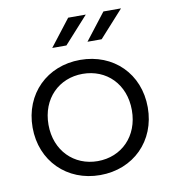

<svg xmlns="http://www.w3.org/2000/svg" viewBox="-82 -803 793 880"><g transform="rotate(-10 314.0 -363.0)"><path d="M314 5C469 5 582 -107 582 -263C582 -420 469 -531 314 -531C160 -531 46 -420 46 -263C46 -107 160 5 314 5ZM314 -60C204 -60 120 -142 120 -263C120 -385 204 -466 314 -466C425 -466 508 -385 508 -263C508 -142 425 -60 314 -60ZM428 -607 540 -731H458L362 -607ZM264 -607 376 -731H294L198 -607Z"/></g></svg>

Font: Montserrat-Alt1
Style: Regular
Weight: 400
Designer: Differentunic
Foundry: Differentunic
Version: Version 7.222